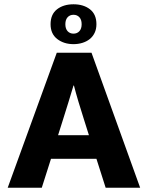

<svg xmlns="http://www.w3.org/2000/svg" viewBox="-20 -876 692 896"><path d="M216 -763Q216 -809 246 -832.5Q276 -856 323 -856Q370 -856 400 -832.5Q430 -809 430 -763Q430 -740 421.5 -722.5Q413 -705 398.5 -693.5Q384 -682 364.5 -676Q345 -670 323 -670Q278 -670 247 -694Q216 -718 216 -763ZM285 -763Q285 -742 295.5 -730.5Q306 -719 323 -719Q340 -719 350.5 -730.5Q361 -742 361 -763Q361 -784 350.5 -795.5Q340 -807 323 -807Q306 -807 295.5 -795.5Q285 -784 285 -763ZM245 -630H407L634 0H473L430 -135H218L175 0H16ZM251 -245H395L371 -321Q359 -358 346.5 -400Q334 -442 325 -477H323Q313 -442 300 -401Q287 -360 275 -321Z"/></svg>

Font: Mukta Mahee ExtraBold
Style: Regular
Weight: 800
Designer: Shuchita Grover, Noopur Datye, Girish Dalvi, Yashodeep Gholap
Foundry: Ek Type
Version: Version 2.538;PS 1.000;hotconv 16.6.51;makeotf.lib2.5.65220;